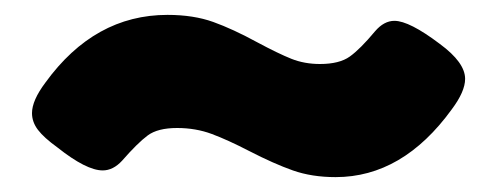

<svg xmlns="http://www.w3.org/2000/svg" viewBox="-20 -440 669 258"><path d="M315 -237Q286 -252 264.5 -260Q243 -268 218 -268Q192 -268 178.5 -258Q165 -248 144 -224Q132 -211 118 -211Q96 -211 57 -242Q39 -255 31 -265.5Q23 -276 23 -288Q23 -305 41 -329Q107 -420 205 -420Q240 -420 266.5 -410.5Q293 -401 326 -383Q354 -368 371.5 -361Q389 -354 410 -354Q436 -354 450 -364Q464 -374 484 -398Q496 -412 510 -412Q530 -412 571 -381Q605 -356 605 -334Q605 -317 587 -293Q521 -202 431 -202Q399 -202 373.5 -211Q348 -220 315 -237Z"/></svg>

Font: Mitr SemiBold
Style: Regular
Weight: 600
Designer: Thanarat Vachiruckul
Foundry: Cadson Demak
Version: Version 1.003